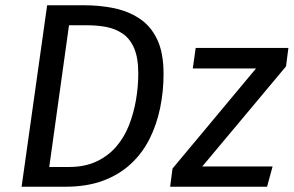

<svg xmlns="http://www.w3.org/2000/svg" viewBox="-20 -709 1115 729"><path d="M159 -689H300Q359 -689 412.5 -678Q466 -667 509 -639Q552 -611 576.5 -560Q601 -509 601 -428Q601 -362 588 -299Q575 -236 548 -182Q521 -128 477 -87Q433 -46 371.5 -23Q310 0 228 0H62ZM314 -613H242L167 -75H242Q302 -75 346.5 -96Q391 -117 421.5 -152.5Q452 -188 470 -234Q488 -280 496.5 -330.5Q505 -381 505 -430Q505 -490 489 -526.5Q473 -563 445.5 -581.5Q418 -600 384 -606.5Q350 -613 314 -613ZM723 -527H1075L1066 -457L748 -77H1015L994 0H626L635 -69L952 -449H712Z"/></svg>

Font: Fira Sans Variable
Style: Italic
Weight: 397
Italic angle: -8°
Designer: Carrois Corporate & Edenspiekermann AG
Foundry: Carrois Corporate GbR & Edenspiekermann AG
Version: Version 4.202